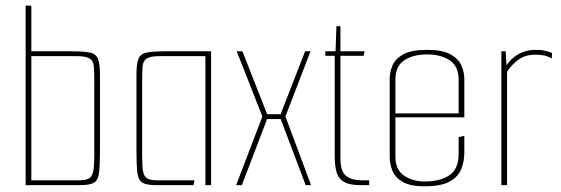

<svg xmlns="http://www.w3.org/2000/svg" viewBox="-20 -650 1970 674"><path d="M70 0V-630H90V-470H229Q274 -470 295.5 -465.5Q317 -461 324 -443.5Q331 -426 331 -387V-127Q331 -73 328 -45.5Q325 -18 310.5 -9Q296 0 261 0ZM90 -17H257Q282 -17 293 -24Q304 -31 307.5 -49.5Q311 -68 311 -103V-362Q311 -397 309.5 -416.5Q308 -436 295 -444.5Q282 -453 248 -453H90Z M528 0Q494 0 479.5 -9Q465 -18 462 -45Q459 -72 459 -125V-387Q459 -426 466 -443.5Q473 -461 495 -465.5Q517 -470 562 -470H721V0H701V-453H542Q508 -453 495 -444.5Q482 -436 480.5 -416.5Q479 -397 479 -362V-103Q479 -68 482 -49.5Q485 -31 496.5 -24Q508 -17 533 -17H663L659 0Z M1053 0 962 -241 1051 -470H1070L982 -241L1072 0ZM809 0 901 -241 811 -470H831L921 -241L829 0ZM908 -232V-249H974V-232Z M1247 0Q1209 0 1189 -10.5Q1169 -21 1162 -44Q1155 -67 1155 -102V-454H1122V-470H1158L1161 -558H1175V-470H1260L1256 -454H1175V-95Q1175 -48 1195 -32.5Q1215 -17 1250 -17H1276V0Z M1470 4Q1419 4 1392.5 -12Q1366 -28 1357 -52Q1348 -76 1348 -98V-373Q1348 -396 1357.5 -419.5Q1367 -443 1395 -459Q1423 -475 1479 -475Q1534 -475 1562 -459Q1590 -443 1600 -419.5Q1610 -396 1610 -373V-248H1590V-370Q1590 -417 1559 -438Q1528 -459 1479 -459Q1431 -459 1399.5 -438.5Q1368 -418 1368 -370V-101Q1368 -54 1398.5 -33.5Q1429 -13 1470 -13Q1526 -13 1558 -35Q1590 -57 1590 -110V-169L1610 -173V-114Q1610 -84 1599.5 -57Q1589 -30 1559 -13Q1529 4 1470 4ZM1354 -238V-252H1610V-238Z M1740 0V-470H1755L1758 -421Q1775 -446 1801 -460.5Q1827 -475 1859 -475Q1881 -475 1893.5 -472Q1906 -469 1918 -464L1917 -445Q1904 -452 1891.5 -455Q1879 -458 1859 -458Q1824 -458 1800 -440.5Q1776 -423 1760 -398V0Z"/></svg>

Font: Smooch Sans Thin
Style: Regular
Weight: 100
Designer: Robert E. Leuschke
Foundry: Robert E. Leuschke
Version: Version 1.010